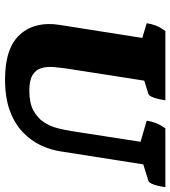

<svg xmlns="http://www.w3.org/2000/svg" viewBox="24 -706 693 782"><g transform="rotate(90 371.0 -314.5)"><path d="M303 12Q174 12 119.5 -49.5Q65 -111 81 -211L134 -547L74 -565Q77 -585 84 -603Q91 -621 106 -641H388Q384 -613 377 -593.5Q370 -574 362 -572L308 -555L261 -254Q256 -221 253 -190.5Q250 -160 256.5 -137Q263 -114 284.5 -100.5Q306 -87 349 -87Q399 -87 429.5 -103.5Q460 -120 477 -146Q494 -172 501.5 -201.5Q509 -231 513 -256L557 -540L471 -565Q474 -585 481 -603Q488 -621 502 -641H742Q738 -613 731 -593.5Q724 -574 716 -572L649 -551L596 -214Q590 -173 571 -133Q552 -93 517.5 -60Q483 -27 430 -7.5Q377 12 303 12Z"/></g></svg>

Font: Petrona Black
Style: Italic
Weight: 900
Italic angle: -9°
Designer: Ringo R. Seeber
Foundry: Ringo R. Seeber
Version: Version 2.001; ttfautohint (v1.8.3)